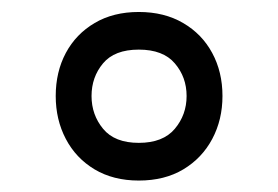

<svg xmlns="http://www.w3.org/2000/svg" viewBox="-20 -396 473 327"><path d="M216.4 -311.5Q257.9 -311.5 277.8 -288Q297.8 -264.6 297.8 -232.5Q297.8 -200.5 277.7 -176.6Q257.6 -152.7 216.4 -152.7Q175.3 -152.7 155.6 -176.6Q135.9 -200.5 135.9 -232.5Q135.9 -264.6 155.4 -288Q174.9 -311.5 216.4 -311.5ZM216.4 -375.6Q173 -375.6 141.2 -356.8Q109.4 -338.1 92.1 -305.8Q74.9 -273.5 74.9 -232.5Q74.9 -192.1 92.1 -159.4Q109.2 -126.7 141 -107.6Q172.9 -88.5 216.4 -88.5Q260.5 -88.5 292.3 -107.6Q324.1 -126.7 341.5 -159.4Q358.9 -192.1 358.9 -232.5Q358.9 -273.5 341.4 -305.8Q324 -338.1 291.9 -356.8Q259.8 -375.6 216.4 -375.6Z"/></svg>

Font: Estedad VF
Style: Regular
Weight: 100
Designer: Amin Abedi
Version: Version 7.3